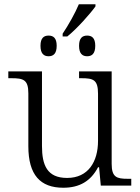

<svg xmlns="http://www.w3.org/2000/svg" viewBox="-20 -871 658 901"><path d="M274 -713V-700H296C342 -737 403 -806 428 -841V-851H350C333 -810 301 -753 274 -713ZM208 -607C230 -607 246 -619 246 -656C246 -693 230 -704 208 -704C186 -704 170 -693 170 -656C170 -619 186 -607 208 -607ZM389 -607C411 -607 427 -619 427 -656C427 -693 411 -704 389 -704C367 -704 351 -693 351 -656C351 -619 367 -607 389 -607ZM277 10C353 10 406 -21 440 -86H445L453 0H596V-32H579C528 -32 504 -39 504 -102V-536H351V-504H361C418 -504 440 -497 440 -431V-210C440 -112 394 -36 295 -36C201 -36 177 -96 177 -186V-536H19V-504H33C90 -504 113 -497 113 -433V-185C113 -50 169 10 277 10Z"/></svg>

Font: Noto Serif Light
Style: Regular
Weight: 300
Designer: Monotype Design Team
Foundry: Monotype Imaging Inc.
Version: Version 2.013